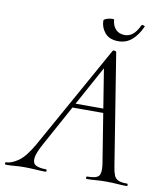

<svg xmlns="http://www.w3.org/2000/svg" viewBox="-125 -861 811 933"><g transform="rotate(10 281.0 -394.0)"><path d="M-34 0Q-38 0 -38 -6Q-38 -12 -34 -12Q-8 -12 25.5 -35Q59 -58 96 -123L382 -635Q384 -639 391.5 -637.5Q399 -636 400 -633L488 -84Q492 -57 498.5 -41Q505 -25 519.5 -18.5Q534 -12 563 -12Q567 -12 567 -6Q567 0 563 0Q540 0 515.5 -2Q491 -4 462 -4Q433 -4 411 -2Q389 0 365 0Q362 0 362 -6Q362 -12 365 -12Q412 -12 423.5 -27Q435 -42 429 -84L353 -557L378 -586L129 -132Q101 -82 98.5 -56Q96 -30 113 -21Q130 -12 163 -12Q167 -12 167 -6Q167 0 162 0Q142 0 113.5 -2Q85 -4 58 -4Q29 -4 10.5 -2Q-8 0 -34 0ZM221 -330 236 -351H423L425 -330ZM401 -686Q356 -686 334 -712.5Q312 -739 312 -772Q312 -777 320 -780.5Q328 -784 337.5 -786Q347 -788 355 -788Q363 -788 363 -785Q365 -756 381.5 -738.5Q398 -721 426 -721Q448 -721 465.5 -735Q483 -749 498 -781Q502 -786 509 -783Q516 -780 515 -778Q495 -734 467 -710Q439 -686 401 -686Z"/></g></svg>

Font: Cormorant
Style: Italic
Weight: 400
Italic angle: -10°
Designer: Christian Thalmann (Catharsis Fonts)
Foundry: Catharsis Fonts
Version: Version 4.000